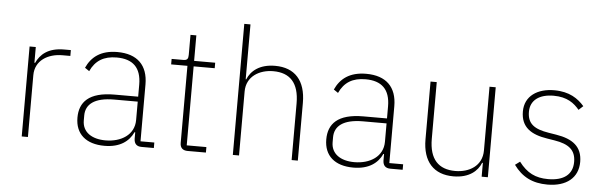

<svg xmlns="http://www.w3.org/2000/svg" viewBox="-48 -904 3396 1080"><g transform="rotate(5 1650.0 -364.0)"><path d="M135 0V-349C135 -432 206 -475 289 -475H333V-508H295C204 -508 161 -467 139 -419H135V-508H100V0Z M846 0V-31H768V-352C768 -460 708 -520 595 -520C501 -520 449 -478 421 -416L446 -399C474 -460 521 -489 594 -489C685 -489 733 -444 733 -348V-280H600C454 -280 403 -220 403 -133C403 -41 463 12 568 12C656 12 706 -27 730 -79H734V-42C735 -15 748 0 777 0ZM571 -19C494 -19 440 -54 440 -120V-148C440 -211 488 -252 600 -252H733V-148C733 -64 659 -19 571 -19Z M1140 0V-31H1029V-477H1148V-508H1029V-652H996V-539C996 -517 990 -508 968 -508H902V-477H994V-42C994 -15 1008 0 1037 0Z M1292 0H1327V-361C1327 -447 1400 -489 1478 -489C1572 -489 1624 -436 1624 -320V0H1659V-326C1659 -452 1597 -520 1486 -520C1398 -520 1350 -479 1330 -430H1327V-740H1292Z M2251 0V-31H2173V-352C2173 -460 2113 -520 2000 -520C1906 -520 1854 -478 1826 -416L1851 -399C1879 -460 1926 -489 1999 -489C2090 -489 2138 -444 2138 -348V-280H2005C1859 -280 1808 -220 1808 -133C1808 -41 1868 12 1973 12C2061 12 2111 -27 2135 -79H2139V-42C2140 -15 2153 0 2182 0ZM1976 -19C1899 -19 1845 -54 1845 -120V-148C1845 -211 1893 -252 2005 -252H2138V-148C2138 -64 2064 -19 1976 -19Z M2697 0H2732V-508H2697V-148C2697 -60 2624 -19 2546 -19C2452 -19 2399 -72 2399 -188V-508H2364V-182C2364 -56 2427 12 2538 12C2628 12 2675 -32 2693 -78H2697Z M3069 12C3176 12 3242 -41 3242 -131C3242 -217 3188 -257 3094 -272L3051 -279C2970 -292 2930 -319 2930 -387C2930 -453 2981 -489 3061 -489C3138 -489 3178 -457 3207 -422L3232 -445C3197 -485 3148 -520 3062 -520C2968 -520 2896 -474 2896 -386C2896 -296 2955 -260 3045 -246L3088 -239C3169 -226 3208 -195 3208 -128C3208 -58 3160 -19 3070 -19C2999 -19 2950 -43 2905 -103L2878 -83C2925 -18 2985 12 3069 12Z"/></g></svg>

Font: IBM Plex Arabic ExtraLight
Style: Regular
Weight: 200
Designer: Mike Abbink, Paul van der Laan, Pieter van Rosmalen, Wael Morcos, Khajak Apelian
Foundry: Bold Monday
Version: Version 1.0